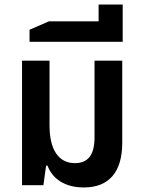

<svg xmlns="http://www.w3.org/2000/svg" viewBox="-20 -815 627 845"><path d="M349 10C459 10 518 -57 518 -187V-548H396V-209C396 -132 366 -97 310 -97C239 -97 198 -154 198 -263V-548H77V0H171L183 -86H189C211 -28 265 10 349 10Z M414 -795V-721H195L110 -684V-631H520V-795Z"/></svg>

Font: Noto Sans Thai SemiCondensed Semi
Style: Regular
Weight: 600
Width: 4
Designer: Monotype Design Team
Foundry: Monotype Imaging Inc.
Version: Version 1.901